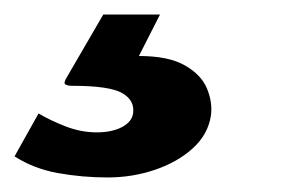

<svg xmlns="http://www.w3.org/2000/svg" viewBox="-65 -25 395 264"><path d="M83 219Q48 219 14.8 213Q-18.5 207 -45 190L-12 131Q4 140.5 25.2 148.8Q46.5 157 68 157Q88.5 157 102.2 150Q116 143 118 131Q120.5 113 103 103Q85.5 93 35 93Q27.5 93 24.8 91Q22 89 27 81L77 -5H155L126 52Q166.5 52 189 64.8Q211.5 77.5 219.5 96.5Q227.5 115.5 225 134Q221 160 200 179Q179 198 148 208.5Q117 219 83 219Z"/></svg>

Font: Public Sans Thin Black
Style: Italic
Weight: 900
Italic angle: -8°
Version: Version 2.001